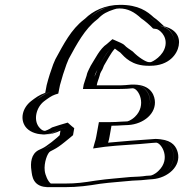

<svg xmlns="http://www.w3.org/2000/svg" viewBox="-20 -724 775 794"><path d="M360 -371H462C476 -371 490 -371 503 -372L526 -374C599 -378 628 -292 570 -236C552 -218 531 -208 508 -207L485 -206C468 -205 451 -204 433 -204H421L413 -159C411 -150 409 -141 406 -131C472 -139 539 -141 607 -148L621 -149C694 -155 726 -68 668 -12C650 6 629 15 606 17L591 18C569 21 548 22 523 23C476 28 431 30 384 37C335 45 298 50 247 50H183C150 53 134 10 130 -16C125 -49 135 -93 161 -107C170 -112 182 -118 193 -125C208 -135 224 -148 238 -160L248 -168L252 -190C250 -191 247 -193 245 -195C240 -193 227 -190 222 -188C182 -158 130 -162 106 -194C81 -228 93 -282 132 -312C148 -326 167 -337 188 -344L193 -372C201 -402 210 -432 220 -460L230 -482C264 -545 296 -607 349 -648L354 -652C376 -675 400 -687 431 -697C445 -702 460 -704 477 -704C534 -704 568 -682 596 -656C610 -647 628 -630 640 -618C679 -613 707 -579 699 -535C691 -490 646 -452 601 -452H594C550 -452 519 -481 498 -503C485 -512 472 -520 462 -531C460 -533 457 -535 454 -536C449 -531 439 -526 435 -520C417 -501 403 -473 389 -450L383 -436C375 -416 364 -394 360 -371ZM251 -212C257 -207 262 -202 268 -198L262 -162L247 -149C232 -137 216 -124 200 -113C187 -104 174 -98 166 -94C152 -87 141 -53 145 -21C149 6 166 37 185 35H250C300 35 335 30 385 22C433 15 477 13 524 8C549 7 571 6 592 3L607 2C626 0 643 -7 658 -22C707 -69 677 -139 620 -134L606 -133C538 -126 470 -124 405 -116L386 -114L392 -133C395 -142 397 -151 398 -159L409 -219H436C454 -219 470 -220 487 -221L509 -222C528 -223 544 -230 560 -245C609 -292 580 -362 524 -359L501 -357C487 -356 474 -356 460 -356H343L346 -375C351 -395 363 -424 369 -440L376 -455C390 -478 403 -505 424 -528C430 -536 443 -545 445 -547L453 -554C461 -551 469 -548 474 -542C482 -533 496 -524 509 -515C530 -493 558 -467 596 -467H603C640 -467 678 -499 684 -535C691 -573 665 -599 631 -604C619 -617 599 -634 585 -644C557 -670 528 -689 474 -689C459 -689 445 -687 433 -683C400 -672 380 -659 358 -637C310 -600 278 -541 243 -477L234 -457C224 -431 215 -401 207 -371L201 -333L190 -330C170 -323 156 -313 140 -301C109 -277 98 -232 119 -204C140 -176 183 -176 217 -201C229 -205 241 -209 251 -212ZM251 -212C241 -209 229 -205 217 -201C183 -176 140 -176 119 -204C98 -232 109 -277 140 -301C156 -313 170 -323 190 -330L201 -333L207 -371C215 -401 224 -431 234 -457L243 -477C278 -541 310 -600 358 -637C380 -659 400 -672 433 -683C445 -687 459 -689 474 -689C528 -689 557 -670 585 -644C599 -634 619 -617 631 -604C665 -599 691 -573 684 -535C678 -499 640 -467 603 -467H596C558 -467 530 -493 509 -515C496 -524 482 -533 474 -542C469 -548 461 -551 453 -554L445 -547C443 -545 430 -536 424 -528C402 -504 390 -477 376 -455L369 -440C363 -424 351 -395 346 -375L343 -356H460C474 -356 487 -356 501 -357L524 -359C580 -362 609 -292 560 -245C544 -230 528 -223 509 -222L487 -221C470 -220 454 -219 436 -219H409L398 -159C397 -151 395 -142 392 -133L386 -114L405 -116C470 -124 538 -126 606 -133L620 -134C677 -139 707 -69 658 -22C643 -7 626 0 607 2L592 3C571 6 549 7 524 8C477 13 433 15 385 22C335 30 300 35 250 35H185C166 37 149 6 145 -21C141 -53 152 -87 166 -94C174 -98 187 -104 200 -113C216 -124 232 -137 247 -149L262 -162L268 -198C262 -202 257 -207 251 -212ZM372 -411C374 -421 380 -429 383 -436L389 -450C405 -476 415 -499 434 -519C439 -524 448 -531 454 -536C457 -535 461 -532 462 -531C472 -520 485 -512 498 -503C520 -480 550 -452 594 -452H601C646 -452 691 -490 699 -535C707 -581 677 -611 640 -618C627 -631 610 -646 596 -656C567 -683 534 -704 477 -704C460 -704 445 -702 431 -697C400 -686 376 -674 354 -652L349 -648C295 -606 264 -546 230 -482L220 -460C210 -433 201 -403 193 -372L188 -344C166 -336 148 -324 132 -312C93 -282 81 -228 106 -194C131 -160 183 -161 222 -188C230 -191 238 -193 245 -195C248 -192 251 -191 252 -190L248 -168L238 -160C224 -148 208 -135 193 -125C182 -117 170 -112 161 -107C134 -93 125 -49 130 -16C134 12 150 52 183 50H247C298 50 335 45 384 37C431 30 477 28 523 23C549 22 570 21 591 18L606 17C629 15 650 6 668 -12C726 -69 693 -155 621 -149L607 -148C539 -141 472 -139 406 -131C409 -141 411 -150 413 -159L421 -204H433C451 -204 468 -205 485 -206L508 -207C531 -208 552 -218 570 -236C628 -291 598 -378 526 -374L503 -372C488 -371 476 -371 462 -371H360C363 -387 369 -395 372 -411ZM326 -374 323 -356H460C476 -356 491 -356 506 -357L529 -359C554 -358 588 -289 538 -241C521 -225 507 -222 506 -222L483 -221C468 -220 452 -219 436 -219H389L378 -159C377 -151 374 -142 371 -132L365 -110L414 -117C473 -124 543 -126 610 -133L625 -134H627C649 -131 687 -67 636 -18C620 -2 605 2 602 2L585 3C567 6 546 7 519 8C474 13 429 15 375 23C325 31 295 35 250 35H190C178 26 167 0 165 -18C161 -50 176 -92 188 -98C195 -102 209 -108 223 -118C239 -129 254 -142 269 -154L282 -165L287 -194C283 -197 281 -199 277 -202L260 -217L226 -207C223 -206 204 -200 195 -197C184 -189 170 -184 167 -183C167 -183 155 -180 140 -200C118 -230 130 -280 162 -305C178 -317 193 -328 208 -333L221 -337L228 -372C236 -402 245 -431 255 -458L264 -480C298 -543 331 -604 380 -642L386 -647C406 -668 424 -676 451 -685C459 -688 465 -689 474 -689C508 -689 535 -675 564 -648C579 -638 600 -620 613 -606L627 -604C636 -603 672 -578 664 -535C656 -492 610 -468 603 -467H596C584 -467 552 -487 529 -511C515 -521 503 -528 495 -537C491 -541 485 -544 479 -547L445 -562L422 -542C393 -523 373 -480 355 -452L348 -438C345 -432 340 -422 338 -411C334 -397 330 -389 326 -374ZM230 -184 227 -165 216 -155C202 -143 186 -130 171 -120C160 -112 149 -108 139 -103C109 -87 105 -51 110 -18C113 2 114 52 185 50H247C303 50 345 44 394 36C438 30 480 28 528 23C552 22 574 21 597 18L611 17C673 12 730 -36 715 -94C709 -116 695 -142 644 -148C635 -149 624 -150 616 -149L603 -148C546 -144 487 -140 427 -134C430 -144 432 -151 433 -159L441 -204C457 -204 473 -205 489 -206L511 -207C574 -211 628 -255 620 -311C616 -338 597 -378 521 -374L498 -372C485 -371 475 -371 462 -371H380C383 -388 388 -396 392 -411C394 -423 401 -432 404 -438L410 -453C425 -477 437 -503 455 -523C462 -517 470 -512 477 -507C496 -487 525 -452 594 -452H601C680 -452 713 -501 719 -535C726 -572 707 -603 659 -615C646 -627 630 -643 616 -652C589 -677 553 -704 477 -704C414 -704 363 -678 332 -647L327 -643C274 -602 244 -543 209 -479L200 -458C190 -431 181 -403 173 -372L167 -340C141 -331 126 -319 110 -307C72 -278 62 -231 86 -199C99 -182 124 -169 159 -168C189 -167 213 -175 230 -184Z"/></svg>

Font: Blanket
Style: Black
Weight: 900
Foundry: Cannot Into Space Fonts
Version: Version 0.9